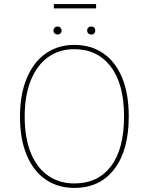

<svg xmlns="http://www.w3.org/2000/svg" viewBox="-20 -911 729 941"><path d="M611 -340Q611 -175 540.5 -82.5Q470 10 344 10Q264 10 204 -31Q144 -72 111 -150.5Q78 -229 78 -339Q78 -449 111.5 -528.5Q145 -608 205 -649.5Q265 -691 344 -691Q425 -691 485 -650.5Q545 -610 578 -531.5Q611 -453 611 -340ZM101 -339Q101 -235 131 -161.5Q161 -88 216 -50Q271 -12 344 -12Q460 -12 524 -96.5Q588 -181 588 -340Q588 -500 522.5 -585Q457 -670 344 -670Q271 -670 216.5 -631.5Q162 -593 131.5 -518.5Q101 -444 101 -339ZM282 -761Q282 -753 276.5 -747.5Q271 -742 262 -742Q253 -742 247.5 -747.5Q242 -753 242 -761Q242 -769 247.5 -775Q253 -781 262 -781Q271 -781 276.5 -775Q282 -769 282 -761ZM447 -761Q447 -753 442 -747.5Q437 -742 428 -742Q418 -742 412.5 -747.5Q407 -753 407 -761Q407 -770 412.5 -775.5Q418 -781 428 -781Q437 -781 442 -775.5Q447 -770 447 -761ZM244 -870V-891H451V-870Z"/></svg>

Font: Fira Sans Thin
Style: Regular
Weight: 100
Designer: bBox Type GmbH & Carrois Corporate GbR & Edenspiekermann AG
Foundry: bBox Type GmbH & Carrois Corporate GbR & Edenspiekermann AG
Version: Version 4.301